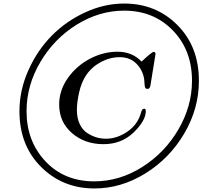

<svg xmlns="http://www.w3.org/2000/svg" viewBox="-20 -792 1151 1084"><path d="M89.8 -164.1Q89.8 -282.2 139.9 -394.5Q189.9 -506.8 271 -589.4Q352.1 -671.9 460.4 -721.9Q568.8 -772 681.2 -772Q860.4 -772 981.7 -650.4Q1103 -528.8 1103 -335.9Q1103 -178.7 1020 -37.8Q937 103 800 187.5Q663.1 272 513.2 272Q334 272 211.9 150.4Q89.8 28.8 89.8 -164.1ZM129.9 -164.1Q129.9 4.9 236.3 118.4Q342.8 231.9 512.2 231.9Q654.3 231.9 782.2 151.4Q910.2 70.8 987.1 -61Q1064 -192.9 1064 -335.9Q1064 -508.8 955.6 -620.4Q847.2 -731.9 681.2 -731.9Q541 -731.9 413.6 -653.1Q286.1 -574.2 208 -442.1Q129.9 -310.1 129.9 -164.1ZM314 -202.1Q314 -281.2 362.5 -350.6Q411.1 -419.9 487.1 -460Q563 -500 644 -500Q726.1 -500 778.8 -444.8H779.8Q837.9 -499 847.2 -499Q858.4 -499 857.9 -485.8L829.1 -308.1Q825.2 -290 813 -290Q807.1 -290 803.5 -292.5Q799.8 -294.9 798.3 -301Q796.9 -307.1 796.4 -313Q795.9 -318.8 795.4 -328.4Q794.9 -337.9 793.9 -345.2Q786.1 -396 750 -432.6Q713.9 -469.2 655.8 -469.2Q601.6 -469.2 550.3 -442.1Q499 -415 466.8 -368.2Q439 -326.2 426.5 -269.5Q414.1 -212.9 414.1 -171.9Q414.1 -126 429.9 -92Q445.8 -58.1 472.4 -41Q499 -23.9 524.9 -16.4Q550.8 -8.8 578.1 -8.8Q640.1 -8.8 698.5 -48.3Q756.8 -87.9 775.9 -154.8Q775.9 -155.8 777.3 -159.9Q778.8 -164.1 779.3 -165.5Q779.8 -167 781 -169.4Q782.2 -171.9 783.2 -172.9Q784.2 -173.8 786.1 -175.3Q788.1 -176.8 790 -177.5Q792 -178.2 794.9 -178.2Q802.7 -178.2 803.2 -165Q803.2 -110.8 734.6 -44.4Q666 22 564 22Q459 22 386.5 -40.5Q314 -103 314 -202.1Z"/></svg>

Font: CMU Serif Extra
Style: RomanSlanted
Weight: 500
Italic angle: -9.46001°
Version: Version 0.7.0